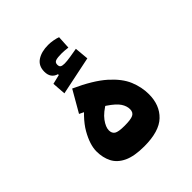

<svg xmlns="http://www.w3.org/2000/svg" viewBox="-192 -834 971 971"><g transform="rotate(-45 293.0 -348.5)"><path d="M285.6 4.9Q215.3 4.9 173.8 -14.6Q132.3 -34.2 114.5 -68.8Q96.7 -103.5 96.7 -148.4Q96.7 -195.8 131.6 -257.3Q166.5 -318.8 255.4 -387.2L311.5 -292Q260.7 -263.2 238.5 -232.9Q216.3 -202.6 216.3 -179.2Q216.3 -158.2 230.7 -148.7Q245.1 -139.2 289.6 -139.2Q333.5 -139.2 350.8 -147.7Q368.2 -156.2 368.2 -179.2Q368.2 -201.7 353.3 -224.6Q338.4 -247.6 295.7 -276.4Q252.9 -305.2 168.5 -344.7L234.9 -460Q338.4 -413.1 393.3 -364.3Q448.2 -315.4 468.8 -265.6Q489.3 -215.8 489.3 -165.5Q489.3 -87.4 441.2 -41.3Q393.1 4.9 285.6 4.9ZM189.9 -470.7 184.6 -543.9 269.5 -564.5 264.6 -522.9 235.4 -550.3V-562Q195.3 -574.2 195.3 -619.6Q195.3 -661.6 226.1 -681.9Q256.8 -702.1 304.7 -702.1Q321.8 -702.1 340.6 -698.7Q359.4 -695.3 371.6 -690.4L367.7 -620.1Q356.4 -621.6 343.3 -622.6Q330.1 -623.5 321.8 -623.5Q293.5 -623.5 280 -618.9Q266.6 -614.3 266.6 -598.6Q266.6 -585 274.2 -580.6Q281.7 -576.2 297.9 -576.2Q313.5 -576.2 340.8 -580.6Q368.2 -585 390.1 -588.9L397 -513.7Z"/></g></svg>

Font: Cascadia Code
Style: Regular
Weight: 400
Monospace: yes
Designer: Aaron Bell
Foundry: Saja Typeworks
Version: Version 2106.017